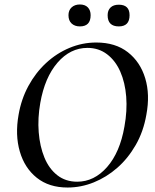

<svg xmlns="http://www.w3.org/2000/svg" viewBox="-20 -826 694 858"><path d="M282 12Q199 12 144.5 -31.5Q90 -75 68.5 -149Q47 -223 63 -313Q75 -383 107 -442Q139 -501 186 -544.5Q233 -588 290.5 -612Q348 -636 410 -636Q496 -636 551.5 -592.5Q607 -549 629 -476Q651 -403 634 -313Q621 -238 586.5 -178Q552 -118 504 -76Q456 -34 399 -11Q342 12 282 12ZM325 -14Q401 -14 458.5 -79.5Q516 -145 536 -260Q549 -331 544 -394Q539 -457 517.5 -506Q496 -555 458.5 -583.5Q421 -612 371 -612Q294 -612 237 -546Q180 -480 160 -366Q148 -298 153 -235Q158 -172 178.5 -122Q199 -72 236 -43Q273 -14 325 -14ZM337 -708Q314 -708 300 -721Q286 -734 286 -758Q286 -780 300 -793Q314 -806 337 -806Q360 -806 372.5 -793Q385 -780 385 -758Q385 -708 337 -708ZM511 -708Q461 -708 461 -758Q461 -780 474 -792.5Q487 -805 511 -805Q559 -805 559 -758Q559 -708 511 -708Z"/></svg>

Font: Cormorant SemiBold
Style: Italic
Weight: 600
Italic angle: -10°
Designer: Christian Thalmann (Catharsis Fonts)
Foundry: Catharsis Fonts
Version: Version 4.000